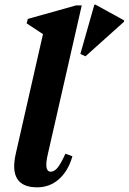

<svg xmlns="http://www.w3.org/2000/svg" viewBox="-20 -788 551 822"><path d="M139 14Q14 14 48 -132L164 -642L94 -688L99 -707L306 -765H330L185 -129Q167 -53 197 -53Q213 -53 227 -70.5Q241 -88 260 -130L290 -119Q272 -56 232.5 -21Q193 14 139 14ZM346 -547 324 -557 384 -768H389L511 -701V-695Z"/></svg>

Font: Platypi SemiBold
Style: Italic
Weight: 600
Italic angle: -13°
Designer: David Sargent
Foundry: Bolt Cutter Type
Version: Version 1.200; ttfautohint (v1.8.4.7-5d5b)